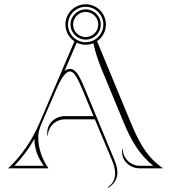

<svg xmlns="http://www.w3.org/2000/svg" viewBox="-20 -790 805 901"><path d="M370.8 -360 418.9 -245H285C239 -245 201.9 -211 201.9 -169C201.9 -164 201.9 -159 202.9 -153H204.9C204.9 -195.5 241 -230 285 -230H425.1L504 -42C513.5 -19.4 520.3 0.8 520.3 25C520.3 51.4 508.2 74.1 486 88L488 91C514.6 75.4 530.9 50.1 530.9 20.1C530.9 -3.1 524 -22.3 515 -44L381.9 -364.6C356.4 -426.1 338.4 -466.7 308.3 -466.7C299.1 -466.7 290.8 -463.4 282.9 -457.1L340 -589.8C352.7 -583.5 366.9 -580 382 -580C394.8 -580 407 -582.5 418.2 -587.1C428.4 -541.2 441.2 -503.1 459.2 -459.5L560.4 -215.4C594.1 -133.8 631.8 -66.9 698.8 -12H636C592 -12 556 -48 556 -92H554C553 -86 553 -81 553 -76C553 -34 590 0 636 0H743V-2C667 -53 628.8 -129.8 591.5 -220L435.5 -596.5C460.5 -613.6 477 -642.4 477 -675C477 -727.4 434.4 -770 382 -770C329.6 -770 287 -727.4 287 -675C287 -642.1 303.8 -613 329.3 -596L168 -219C129 -126 76 -54 19 -1L20 0H206L207 -1C176 -45 159.4 -95.5 159.4 -147.4C159.4 -171.3 167.7 -193 177.2 -215.1L240 -361C267.8 -425.5 288.4 -454.7 308.3 -454.7C328.3 -454.7 343.9 -424.6 370.8 -360ZM382 -758C427.8 -758 465 -720.8 465 -675C465 -629.2 427.8 -592 382 -592C336.2 -592 299 -629.2 299 -675C299 -720.8 336.2 -758 382 -758ZM382 -746C342.8 -746 311 -714.2 311 -675C311 -635.8 342.8 -604 382 -604C421.2 -604 453 -635.8 453 -675C453 -714.2 421.2 -746 382 -746ZM382 -734C414.6 -734 441 -707.6 441 -675C441 -642.4 414.6 -616 382 -616C349.4 -616 323 -642.4 323 -675C323 -707.6 349.4 -734 382 -734ZM141.6 -138.2C141.6 -90.8 157.5 -51.1 185.5 -12H47.4C81.9 -47.5 113.6 -89 141.6 -138.2Z"/></svg>

Font: SortefaxS01
Style: Medium
Weight: 500
Designer: gluk
Foundry: gluk
Version: Version 0.261